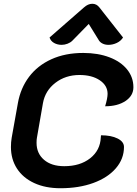

<svg xmlns="http://www.w3.org/2000/svg" viewBox="-20 -990 728 1019"><path d="M38 -210Q38 -236 42 -259L75 -443Q89 -522 134 -582Q179 -642 252.5 -675.5Q326 -709 422 -709Q500 -709 560.5 -686Q621 -663 654.5 -621.5Q688 -580 688 -527Q688 -482 646 -454Q604 -426 538 -426Q551 -469 551 -492Q551 -536 509.5 -564Q468 -592 402 -592Q328 -592 274 -550.5Q220 -509 208 -443L176 -259Q174 -250 174 -232Q174 -176 213.5 -142Q253 -108 321 -108Q405 -108 458.5 -150Q512 -192 515 -261L516 -272Q570 -272 604 -255Q638 -238 638 -210Q638 -147 595 -97Q552 -47 475.5 -19Q399 9 301 9Q221 9 161.5 -18.5Q102 -46 70 -95.5Q38 -145 38 -210ZM307 -752Q285 -752 267 -762Q249 -772 243 -791L425 -950Q447 -970 470 -970Q493 -970 508 -950L633 -791Q621 -772 599.5 -762Q578 -752 556 -752Q539 -752 526 -758Q513 -764 506 -774L451 -863L364 -774Q354 -764 338.5 -758Q323 -752 307 -752Z"/></svg>

Font: K2D
Style: Bold Italic
Weight: 700
Italic angle: -10°
Designer: Katatrad Aksorn Co.,Ltd.
Foundry: Cadson Demak Co.,Ltd.
Version: Version 1.000; ttfautohint (v1.6)